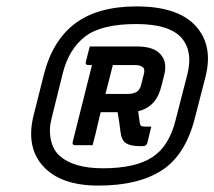

<svg xmlns="http://www.w3.org/2000/svg" viewBox="-20 -780 669 599"><path d="M406 -760Q535 -760 590.5 -699Q646 -638 621 -540L588 -412Q559 -297 485.5 -249Q412 -201 287 -201Q170 -201 115 -261Q60 -321 85 -421L116 -544Q143 -653 214 -706.5Q285 -760 406 -760ZM405 -705Q296 -705 245.5 -666Q195 -627 176 -552L141 -411Q132 -377 138.5 -345Q145 -313 165 -295Q208 -255 301 -255Q402 -255 455 -289.5Q508 -324 528 -406L565 -550Q582 -620 547 -661Q509 -705 405 -705ZM408 -635Q459 -635 480.5 -611Q502 -587 493 -549L485 -517Q476 -478 457 -458.5Q438 -439 411 -433Q412 -424 413.5 -415Q415 -406 416 -397Q417 -390 420 -387.5Q423 -385 432 -385H452Q449 -372 445.5 -358.5Q442 -345 440 -335Q437 -324 426 -324H417Q388 -324 373.5 -333Q359 -342 356 -368Q354 -384 352 -399Q350 -414 347 -430H294Q291 -417 288 -405Q284 -386 279 -366.5Q274 -347 269 -327H215Q204 -327 207 -338Q222 -398 237 -457.5Q252 -517 267 -577H256Q245 -577 248 -588Q251 -600 254 -611.5Q257 -623 260 -635ZM402 -577H332Q326 -554 320.5 -531.5Q315 -509 309 -487H379Q396 -487 406.5 -493.5Q417 -500 421 -518L428 -546Q433 -562 427 -569Q419 -577 402 -577Z"/></svg>

Font: Recursive Sn Lnr St Med
Style: Italic
Weight: 500
Italic angle: -15°
Version: Version 1.079;hotconv 1.0.112;makeotfexe 2.5.65598; ttfautoh